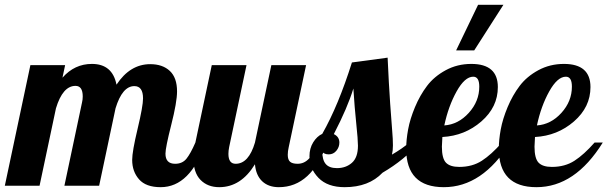

<svg xmlns="http://www.w3.org/2000/svg" viewBox="-41 -770 2519 796"><path d="M-21 0 85 -500H229L218 -448Q268 -505 340 -505Q425 -505 442 -419Q498 -504 582 -504Q633 -504 663 -476Q693 -448 693 -391Q693 -347 669 -252.5Q645 -158 645 -133Q645 -91 685 -91Q715 -91 732 -112Q749 -133 769 -179H811Q748 6 625 6Q564 6 535.5 -26.5Q507 -59 507 -107Q507 -142 529.5 -236Q552 -330 552 -362Q552 -413 516 -413Q466 -413 438 -321L370 0H226L299 -345Q302 -357 302 -370Q302 -414 272 -414Q219 -414 191 -321L123 0Z M761 -114Q761 -141 769 -179L837 -500H981L909 -160Q906 -145 906 -132Q906 -91 936 -91Q990 -91 1016 -179L1084 -500H1228L1156 -160Q1152 -143 1152 -128Q1152 -108 1161.5 -99.5Q1171 -91 1193 -91Q1248 -91 1274 -179H1316Q1251 6 1115 6Q1072 6 1046 -18.5Q1020 -43 1016 -89Q958 6 868 6Q820 6 790.5 -24Q761 -54 761 -114Z M1242 -122Q1242 -155 1257.5 -180Q1273 -205 1295 -215Q1362 -333 1418 -511L1566 -531Q1571 -421 1576.5 -341.5Q1582 -262 1585 -227.5Q1588 -193 1588 -167Q1588 -145 1584 -129Q1627 -154 1656 -179H1698Q1636 -107 1545 -54Q1488 6 1388 6Q1317 6 1279.5 -32.5Q1242 -71 1242 -122ZM1295 -143Q1295 -107 1309.5 -90Q1324 -73 1356 -73Q1393 -73 1418 -95Q1443 -117 1443 -166Q1443 -191 1436 -257.5Q1429 -324 1424 -403Q1400 -324 1343 -214Q1366 -203 1366 -179Q1366 -160 1353.5 -145Q1341 -130 1322 -130Q1301 -130 1295 -143Z M1643 -153Q1643 -190 1651 -233.5Q1659 -277 1679.5 -326Q1700 -375 1729.5 -414Q1759 -453 1807 -479Q1855 -505 1913 -505Q2023 -505 2023 -409Q2023 -326 1954.5 -266.5Q1886 -207 1793 -202Q1791 -174 1791 -162Q1791 -113 1808 -95.5Q1825 -78 1863 -78Q1917 -78 1956.5 -103.5Q1996 -129 2040 -179H2074Q1959 6 1799 6Q1643 6 1643 -153ZM1801 -250Q1859 -254 1902.5 -302Q1946 -350 1946 -411Q1946 -452 1921 -452Q1886 -452 1852 -391Q1818 -330 1801 -250ZM1850 -561 1941 -750H2046L1925 -561Z M2027 -153Q2027 -190 2035 -233.5Q2043 -277 2063.5 -326Q2084 -375 2113.5 -414Q2143 -453 2191 -479Q2239 -505 2297 -505Q2407 -505 2407 -409Q2407 -326 2338.5 -266.5Q2270 -207 2177 -202Q2175 -174 2175 -162Q2175 -113 2192 -95.5Q2209 -78 2247 -78Q2301 -78 2340.5 -103.5Q2380 -129 2424 -179H2458Q2343 6 2183 6Q2027 6 2027 -153ZM2185 -250Q2243 -254 2286.5 -302Q2330 -350 2330 -411Q2330 -452 2305 -452Q2270 -452 2236 -391Q2202 -330 2185 -250Z"/></svg>

Font: Lobster Two
Style: Bold Italic
Weight: 700
Designer: Pablo Impallari
Foundry: Pablo Impallari. www.impallari.com
Version: Version 1.006